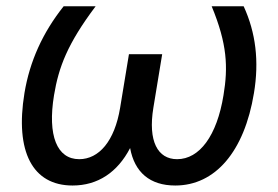

<svg xmlns="http://www.w3.org/2000/svg" viewBox="-20 -565 861 595"><path d="M276.3 -545.5H177.2C112.2 -463.8 72.1 -375 55.8 -276.6C25.9 -94.8 81 9.9 204.9 9.9C283 9.9 344.1 -30.9 383.2 -106.2C397 -30.9 444.6 9.9 523.1 9.9C646.7 9.9 737.2 -94.8 767 -276.6C783.4 -375 772.7 -463.8 735.1 -545.5H636C684.3 -428.6 687.1 -356.9 672.6 -269.9C652.3 -144.5 598.4 -71.7 528.8 -71.7C468.8 -71.7 438.2 -127.1 455.3 -231.2L482.6 -397H379.6L352.3 -231.2C335.2 -127.1 286.2 -71.7 225.5 -71.7C156.6 -71.7 126.8 -144.5 147.4 -269.9C161.9 -356.9 188.6 -428.6 276.3 -545.5Z"/></svg>

Font: Margiela Sans Text
Style: Italic
Weight: 400
Italic angle: -9.39999°
Designer: Stefan Endress, Andreas Faust
Version: Version 1.100;FEAKit 1.0